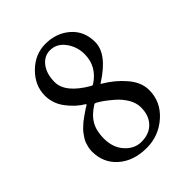

<svg xmlns="http://www.w3.org/2000/svg" viewBox="-184 -730 841 841"><g transform="rotate(-45 236.5 -309.5)"><path d="M235.4 -26.4Q284.2 -26.4 312.5 -55.7Q340.8 -85 340.8 -134.8Q340.8 -163.1 324.2 -190.9Q307.6 -218.8 282.2 -240.2Q256.8 -261.7 242.7 -271.5Q228.5 -281.2 215.8 -288.1Q211.9 -290 210 -290Q207 -290 206.1 -289.1Q165 -263.7 147 -231.9Q128.9 -200.2 128.9 -153.3Q128.9 -96.7 161.1 -61.5Q193.4 -26.4 235.4 -26.4ZM235.4 -593.8Q199.2 -593.8 175.3 -562.5Q151.4 -531.2 151.4 -480.5Q151.4 -414.1 252.9 -355.5Q256.8 -353.5 258.8 -353.5Q261.7 -353.5 264.6 -355.5Q331.1 -399.4 331.1 -474.6Q331.1 -520.5 304.2 -557.1Q277.3 -593.8 235.4 -593.8ZM241.2 -627.9Q308.6 -627.9 355 -587.4Q401.4 -546.9 401.4 -479.5Q401.4 -405.3 292 -335.9Q285.2 -334 292 -330.1Q342.8 -300.8 381.3 -256.3Q419.9 -211.9 419.9 -163.1Q419.9 -90.8 363.8 -41Q307.6 8.8 233.4 8.8Q152.3 8.8 102.1 -35.2Q51.8 -79.1 51.8 -150.4Q51.8 -163.1 54.7 -175.3Q57.6 -187.5 61 -197.3Q64.5 -207 72.3 -218.3Q80.1 -229.5 85.4 -236.8Q90.8 -244.1 101.6 -253.9Q112.3 -263.7 117.2 -268.1Q122.1 -272.5 134.8 -281.2Q147.5 -290 150.9 -292.5Q154.3 -294.9 166 -302.7L178.7 -310.5Q183.6 -313.5 178.7 -316.4Q140.6 -338.9 109.9 -379.4Q79.1 -419.9 79.1 -468.8Q79.1 -531.2 127.9 -579.6Q176.8 -627.9 241.2 -627.9Z"/></g></svg>

Font: Crimson Text
Style: Roman
Weight: 400
Version: Version 0.13